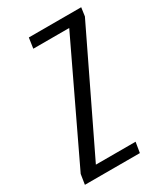

<svg xmlns="http://www.w3.org/2000/svg" viewBox="-172 -660 632 729"><g transform="rotate(-30 143.5 -295.5)"><path d="M-19.2 0 -12.3 -43.9 227 -545.5H69.5L76.2 -591H305.8L300.5 -553.7L55.2 -45.5H229.3L221.8 0Z"/></g></svg>

Font: Alumni Sans Thin
Style: Italic
Weight: 100
Italic angle: -8°
Designer: Robert E. Leuschke
Foundry: Robert E. Leuschke
Version: Version 1.016